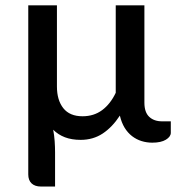

<svg xmlns="http://www.w3.org/2000/svg" viewBox="-20 -530 695 720"><path d="M620.5 -75V-32Q620.5 -17.5 602.2 -6.2Q584 5 551 5Q530 5 510.8 -1Q491.5 -7 475.2 -19.5Q459 -32 447.2 -51.2Q435.5 -70.5 429.5 -96.5Q401 -53 365 -29.2Q329 -5.5 282.5 -5.5Q249 -5.5 223.5 -15.2Q198 -25 179.5 -43.5Q183.5 -22.5 185 -0.5Q186.5 21.5 186.5 40.5V169.5H133.5Q111 169.5 98.5 157.8Q86 146 86 124V-510H193.5V-205.5Q193.5 -154.5 217.5 -124.2Q241.5 -94 289.5 -94Q332 -94 363 -117Q394 -140 414 -182V-510H521.5V-145Q521.5 -109 539.5 -92Q557.5 -75 587.5 -75Z"/></svg>

Font: LatoLatin Semibold
Style: Regular
Weight: 600
Designer: Lukasz Dziedzic with Adam Twardoch and Botio Nikoltchev
Foundry: tyPoland Lukasz Dziedzic
Version: Version 2.015; 2015-08-06; http://www.latofonts.com/